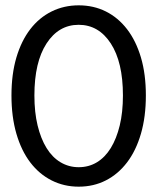

<svg xmlns="http://www.w3.org/2000/svg" viewBox="-20 -688 590 720"><path d="M23 -330Q23 -250 41.5 -186.5Q60 -123 93.5 -79Q127 -35 173.5 -11.5Q220 12 275 12Q331 12 377 -11.5Q423 -35 456.5 -79Q490 -123 508.5 -186.5Q527 -250 527 -330Q527 -410 508.5 -472.5Q490 -535 456.5 -578.5Q423 -622 377 -645Q331 -668 275 -668Q220 -668 173.5 -645Q127 -622 93.5 -578.5Q60 -535 41.5 -472.5Q23 -410 23 -330ZM109 -330Q109 -455 154.5 -525Q200 -595 275 -595Q350 -595 395.5 -525Q441 -455 441 -330Q441 -267 429 -217.5Q417 -168 395.5 -133Q374 -98 343.5 -79.5Q313 -61 275 -61Q238 -61 207 -79.5Q176 -98 154.5 -133Q133 -168 121 -217.5Q109 -267 109 -330Z"/></svg>

Font: Codetta
Style: Regular
Weight: 400
Italic angle: -11°
Designer: Ulrich Proeller
Foundry: PROSA GmbH
Version: Version 2.00;September 29, 2018;FontCreator 11.5.0.2427 64-b